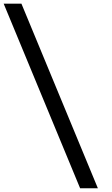

<svg xmlns="http://www.w3.org/2000/svg" viewBox="-38 -722 607 1040"><path d="M-18.1 -702.1H78.1L492.2 297.9H396Z"/></svg>

Font: Favorite Color
Style: Regular
Weight: 400
Designer: Bryce Wilner
Version: Version 1.000;PS 1.0;hotconv 16.6.51;makeotf.lib2.5.65220 DE